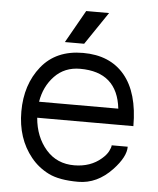

<svg xmlns="http://www.w3.org/2000/svg" viewBox="-52 -748 660 804"><g transform="rotate(5 278.0 -345.5)"><path d="M281.2 -565.9H200.2L277.8 -703.1H374ZM112.3 -240.2Q119.1 -160.2 165 -107.4Q210.9 -54.7 284.7 -55.2Q352.5 -55.7 397.5 -94.7Q416 -110.4 424.6 -126.7Q433.1 -143.1 433.1 -152.3H500.5Q501 -109.9 449.2 -54.7Q386.2 12.2 306.4 12.2Q226.6 12.2 181.9 -10Q137.2 -32.2 106.4 -70.3Q43.9 -147.5 43.9 -260.7Q43.9 -374 105.5 -450.7Q167 -527.3 280.3 -527.3Q393.6 -527.3 455.1 -453.9Q516.6 -380.4 516.6 -240.2ZM447.3 -307.6Q430.2 -460 273.9 -460Q208.5 -460 166.5 -416Q124.5 -372.1 114.3 -307.6Z"/></g></svg>

Font: AnjaliOldLipi
Style: Regular
Weight: 400
Designer: Kevin & Siji
Foundry: Core : Kevin & Siji
Modification : Hiran Venugopalan
Opentype mlm2 support: Rajeesh Nambiar
New Feature Table : Santhosh
Version: Version 7.1.0+20221109